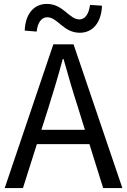

<svg xmlns="http://www.w3.org/2000/svg" viewBox="-20 -959 648 979"><path d="M387 -792C453 -792 497 -844 500 -930L439 -934C433 -886 413 -860 385 -860C332 -860 303 -939 219 -939C152 -939 109 -887 106 -803L167 -798C172 -846 193 -871 221 -871C274 -871 303 -792 387 -792ZM4 0H97L168 -224H436L506 0H604L355 -733H252ZM191 -297 227 -410C253 -493 277 -572 300 -658H304C328 -573 351 -493 378 -410L413 -297Z"/></svg>

Font: Noto Sans CJK HK
Style: Regular
Weight: 400
Designer: Ryoko NISHIZUKA 西塚涼子 (kana, bopomofo & ideographs); Paul D. Hunt (Latin, Greek & Cyrillic); Sandoll Communications 산돌커뮤니
Foundry: Adobe
Version: Version 2.004;hotconv 1.0.118;makeotfexe 2.5.65603